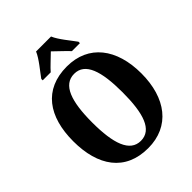

<svg xmlns="http://www.w3.org/2000/svg" viewBox="-257 -1072 1223 1223"><g transform="rotate(-45 354.5 -460.5)"><path d="M185 -784V-771H257C278 -796 324 -837 352 -865C378 -839 430 -792 448 -771H520V-784C493 -822 438 -886 420 -931H285C267 -886 212 -822 185 -784ZM355 10C551 10 661 -137 661 -358C661 -580 551 -725 356 -725C148 -725 48 -580 48 -359C48 -137 148 10 355 10ZM355 -56C256 -56 218 -168 218 -358C218 -548 256 -659 356 -659C455 -659 491 -548 491 -358C491 -168 455 -56 355 -56Z"/></g></svg>

Font: Noto Serif Khmer Condensed ExtraBold
Style: Regular
Weight: 800
Width: 3
Designer: Danh Hong and the Monotype Design Team
Foundry: Monotype Imaging Inc.
Version: Version 2.004